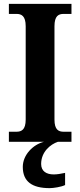

<svg xmlns="http://www.w3.org/2000/svg" viewBox="-20 -734 415 994"><path d="M26 0H208C151 14 98 68 98 130C98 206 146 240 237 240C256 240 297 234 317 224V161C294 166 275 169 258 169C221 169 193 153 193 115C193 52 241 13 280 0H350V-52H310C283 -52 262 -62 262 -115V-598C262 -652 283 -662 310 -662H350V-714H26V-662H65C91 -662 113 -652 113 -598V-115C113 -62 91 -52 65 -52H26Z"/></svg>

Font: Noto Serif Bengali SemiCondensed
Style: Bold
Weight: 700
Width: 4
Designer: Juan Bruce, Universal Thirst, Indian Type Foundry and the Monotype Design Team.
Foundry: Monotype Imaging Inc.
Version: Version 2.003